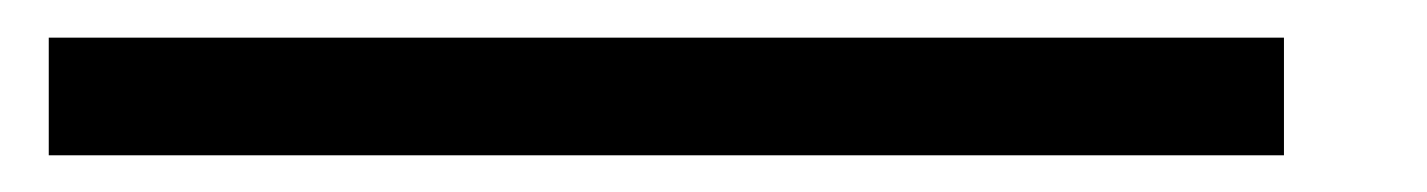

<svg xmlns="http://www.w3.org/2000/svg" viewBox="-20 -20 758 102"><path d="M5.9 62.5V0H662.1V62.5Z"/></svg>

Font: Terminal Grotesque
Style: Regular
Weight: 400
Designer: Raphaël Bastide
Foundry: http://raphaelbastide.com
Version: Version 1.0